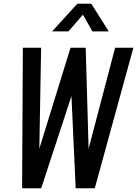

<svg xmlns="http://www.w3.org/2000/svg" viewBox="-20 -1005 732 1025"><path d="M98 0H200L361.5 -492L384 0H486L692 -750H594.5L453 -211L437.5 -750H356.5L190 -211.5L199.5 -750H102ZM258.5 -837.5H345.5L422.5 -926.5L473.5 -837.5H560.5L467.5 -985H392.5Z"/></svg>

Font: Mohave Medium
Style: Italic
Weight: 500
Italic angle: -8°
Designer: Gumpita Rahayu
Foundry: Tokotype
Version: Version 2.002; ttfautohint (v1.8.3)